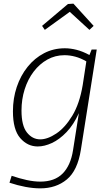

<svg xmlns="http://www.w3.org/2000/svg" viewBox="-20 -797 609 1054"><path d="M201 237Q163 237 120 229Q77 221 32 206L44 168Q88 183 127.5 191.5Q167 200 201 200Q280 200 324 155.5Q368 111 381 27L413 -176Q384 -112 345 -71.5Q306 -31 265 -12Q224 7 187 7Q131 7 91 -39Q51 -85 51 -186Q51 -257 72 -319.5Q93 -382 131.5 -430Q170 -478 222 -505Q274 -532 336 -532Q367 -532 400.5 -523.5Q434 -515 471 -495L483 -525H511L424 25Q406 139 347 188Q288 237 201 237ZM201 -32Q241 -32 289 -64Q337 -96 377 -162Q417 -228 434 -330L454 -460Q423 -478 393 -486Q363 -494 334 -494Q283 -494 240 -470Q197 -446 165 -404Q133 -362 115.5 -307Q98 -252 98 -190Q98 -107 128 -69.5Q158 -32 201 -32ZM226 -633 211 -655 353 -775 383 -777 494 -655 471 -633 363 -732Z"/></svg>

Font: Bitter Light
Style: Italic
Weight: 300
Italic angle: -9°
Designer: Sol Matas, and Bitter project Authors
Foundry: Sol Matas
Version: Version 2.001